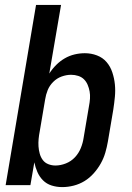

<svg xmlns="http://www.w3.org/2000/svg" viewBox="-20 -755 540 783"><path d="M234 8Q211 8 190.5 1.5Q170 -5 155.5 -19.5Q141 -34 132.5 -53.5Q124 -73 120 -93L104 0H3L127 -735H229L181 -455Q193 -474 209 -490Q225 -506 244 -517Q263 -528 284 -533Q305 -538 326 -538Q352 -538 375.5 -529Q399 -520 414.5 -502Q430 -484 438 -460Q446 -436 448.5 -411Q451 -386 448.5 -360Q446 -334 442 -308L420 -178Q416 -155 409.5 -132.5Q403 -110 391 -88.5Q379 -67 362 -48Q345 -29 324.5 -16.5Q304 -4 280.5 2Q257 8 234 8ZM206 -80Q227 -80 248.5 -88.5Q270 -97 285.5 -113.5Q301 -130 309.5 -151Q318 -172 321 -193L343 -323Q346 -338 347 -353Q348 -368 345.5 -382Q343 -396 337.5 -409Q332 -422 322.5 -431.5Q313 -441 299 -445.5Q285 -450 270 -450Q251 -450 231.5 -443Q212 -436 197 -421Q182 -406 174.5 -387.5Q167 -369 164 -349L142 -219Q139 -204 137.5 -188.5Q136 -173 137 -158Q138 -143 142 -128.5Q146 -114 154.5 -102.5Q163 -91 177 -85.5Q191 -80 206 -80Z"/></svg>

Font: iosevka_custom_sans_ss08 SmBd
Style: Italic
Weight: 600
Italic angle: -10°
Designer: Belleve Invis
Foundry: Belleve Invis
Version: Version 10.3.0; ttfautohint (v1.8.3)